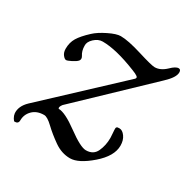

<svg xmlns="http://www.w3.org/2000/svg" viewBox="-114 -532 659 670"><g transform="rotate(30 215.5 -197.0)"><path d="M422 -428Q431 -428 431 -416Q431 -396 399 -366L135 -114Q125 -101 130 -96Q156 -96 209 -57Q262 -18 284 -18Q314 -18 325.5 -43Q337 -68 337 -98Q337 -106 336 -114.5Q335 -123 335 -129Q335 -134 335 -136Q335 -138 336.5 -140Q338 -142 340.5 -142.5Q343 -143 348 -143Q360 -143 370.5 -128.5Q381 -114 381 -92Q381 -50 332.5 -8Q284 34 250 34Q216 34 185.5 12.5Q155 -9 132.5 -30.5Q110 -52 97 -52Q68 -52 51 -35Q34 -18 34 6Q34 20 19 20Q16 20 11 11.5Q6 3 5 -6Q3 -34 29 -59L308 -320Q314 -326 307.5 -331Q301 -336 285 -342Q200 -376 146 -376Q128 -376 112.5 -361.5Q97 -347 98 -332Q98 -311 108 -296Q114 -286 108 -278Q102 -271 87 -263.5Q72 -256 67 -256Q61 -256 53.5 -265.5Q46 -275 46 -290Q46 -315 57.5 -334Q69 -353 96 -378Q113 -394 143.5 -409Q174 -424 191 -424Q221 -424 277.5 -406.5Q334 -389 347 -389Q370 -389 392 -410Q410 -428 422 -428Z"/></g></svg>

Font: EB Garamond 12
Style: Italic
Weight: 400
Italic angle: -17°
Version: Version 0.016; ttfautohint (v1.8.4)